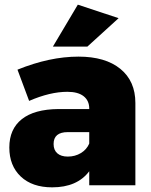

<svg xmlns="http://www.w3.org/2000/svg" viewBox="-20 -795 647 824"><path d="M355 -595H207L314 -775L489 -717ZM317 -552Q432 -552 496.5 -499.5Q561 -447 561 -353V0H363V-60Q311 9 204 9Q118 9 69 -37.5Q20 -84 20 -162Q20 -241 73.5 -283.5Q127 -326 230 -327H363V-329Q363 -363 339 -382Q315 -401 269 -401Q195 -401 105 -362L55 -496Q193 -552 317 -552ZM271 -123Q302 -123 327 -138Q352 -153 363 -179V-228H271Q210 -228 210 -177Q210 -151 226 -137Q242 -123 271 -123Z"/></svg>

Font: Montserrat Extra Bold
Style: Regular
Weight: 800
Designer: Julieta Ulanovsky
Foundry: Julieta Ulanovsky
Version: Version 3.001;PS 003.001;hotconv 1.0.70;makeotf.lib2.5.58329